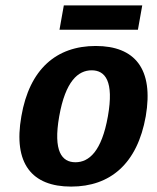

<svg xmlns="http://www.w3.org/2000/svg" viewBox="-20 -680 580 710"><path d="M379 -250C356 -120 309 -80 259 -80C209 -80 176 -120 199 -250C222 -380 269 -420 319 -420C369 -420 402 -380 379 -250ZM519 -250C549 -425 479 -510 334 -510C189 -510 89 -425 59 -250C28 -75 98 10 243 10C388 10 488 -75 519 -250ZM216 -660 200 -570H490L506 -660Z"/></svg>

Font: Scada
Style: Bold Italic
Weight: 700
Designer: Jovanny Lemonad
Foundry: Jovanny Lemonad
Version: Version 3.005